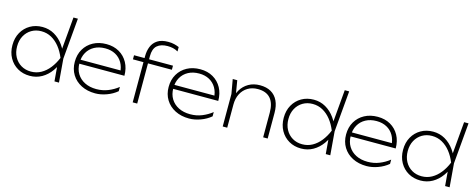

<svg xmlns="http://www.w3.org/2000/svg" viewBox="-35 -1494 5490 2219"><g transform="rotate(15 2710.0 -385.0)"><path d="M623 0 605 -215 629 -280 607 -345 644 -770H697L654 -280L677 0ZM654 -280Q630 -193 583 -127Q536 -61 471.5 -24.5Q407 12 329 12Q247 12 183 -25Q119 -62 82 -128Q45 -194 45 -280Q45 -367 82 -432.5Q119 -498 183 -535Q247 -572 329 -572Q407 -572 471.5 -535Q536 -498 583 -432.5Q630 -367 654 -280ZM101 -280Q101 -209 130.5 -154.5Q160 -100 211.5 -69.5Q263 -39 329 -39Q395 -39 450 -69.5Q505 -100 548 -154.5Q591 -209 620 -280Q591 -352 548 -406Q505 -460 450 -490.5Q395 -521 329 -521Q263 -521 211.5 -490.5Q160 -460 130.5 -406Q101 -352 101 -280Z M1112 12Q1017 12 944.5 -25Q872 -62 831.5 -128Q791 -194 791 -280Q791 -367 829.5 -432.5Q868 -498 936 -535Q1004 -572 1094 -572Q1181 -572 1247 -534Q1313 -496 1350 -428.5Q1387 -361 1387 -272H828V-320H1374L1331 -290Q1328 -360 1298 -412Q1268 -464 1215.5 -492.5Q1163 -521 1094 -521Q1019 -521 963.5 -491Q908 -461 877.5 -407Q847 -353 847 -280Q847 -207 880 -153Q913 -99 972.5 -69Q1032 -39 1112 -39Q1186 -39 1251 -65Q1316 -91 1370 -134V-83Q1318 -39 1248 -13.5Q1178 12 1112 12Z M1782 -733Q1702 -733 1657.5 -694.5Q1613 -656 1613 -567V0H1559V-553Q1559 -616 1580 -668Q1601 -720 1648.5 -751Q1696 -782 1776 -782Q1818 -782 1849.5 -774Q1881 -766 1907 -755V-702Q1878 -719 1847.5 -726Q1817 -733 1782 -733ZM1433 -481V-530H1899V-481Z M2235 12Q2140 12 2067.5 -25Q1995 -62 1954.5 -128Q1914 -194 1914 -280Q1914 -367 1952.5 -432.5Q1991 -498 2059 -535Q2127 -572 2217 -572Q2304 -572 2370 -534Q2436 -496 2473 -428.5Q2510 -361 2510 -272H1951V-320H2497L2454 -290Q2451 -360 2421 -412Q2391 -464 2338.5 -492.5Q2286 -521 2217 -521Q2142 -521 2086.5 -491Q2031 -461 2000.5 -407Q1970 -353 1970 -280Q1970 -207 2003 -153Q2036 -99 2095.5 -69Q2155 -39 2235 -39Q2309 -39 2374 -65Q2439 -91 2493 -134V-83Q2441 -39 2371 -13.5Q2301 12 2235 12Z M2606 -560H2660L2690 -381V0H2636V-389ZM2931 -572Q3009 -572 3063 -541Q3117 -510 3145.5 -450.5Q3174 -391 3174 -306V0H3120V-295Q3120 -408 3069 -465.5Q3018 -523 2919 -523Q2850 -523 2798.5 -492Q2747 -461 2718.5 -405.5Q2690 -350 2690 -277L2662 -304Q2667 -385 2702 -445Q2737 -505 2796 -538.5Q2855 -572 2931 -572Z M3869 0 3851 -215 3875 -280 3853 -345 3890 -770H3943L3900 -280L3923 0ZM3900 -280Q3876 -193 3829 -127Q3782 -61 3717.5 -24.5Q3653 12 3575 12Q3493 12 3429 -25Q3365 -62 3328 -128Q3291 -194 3291 -280Q3291 -367 3328 -432.5Q3365 -498 3429 -535Q3493 -572 3575 -572Q3653 -572 3717.5 -535Q3782 -498 3829 -432.5Q3876 -367 3900 -280ZM3347 -280Q3347 -209 3376.5 -154.5Q3406 -100 3457.5 -69.5Q3509 -39 3575 -39Q3641 -39 3696 -69.5Q3751 -100 3794 -154.5Q3837 -209 3866 -280Q3837 -352 3794 -406Q3751 -460 3696 -490.5Q3641 -521 3575 -521Q3509 -521 3457.5 -490.5Q3406 -460 3376.5 -406Q3347 -352 3347 -280Z M4358 12Q4263 12 4190.5 -25Q4118 -62 4077.5 -128Q4037 -194 4037 -280Q4037 -367 4075.5 -432.5Q4114 -498 4182 -535Q4250 -572 4340 -572Q4427 -572 4493 -534Q4559 -496 4596 -428.5Q4633 -361 4633 -272H4074V-320H4620L4577 -290Q4574 -360 4544 -412Q4514 -464 4461.5 -492.5Q4409 -521 4340 -521Q4265 -521 4209.5 -491Q4154 -461 4123.5 -407Q4093 -353 4093 -280Q4093 -207 4126 -153Q4159 -99 4218.5 -69Q4278 -39 4358 -39Q4432 -39 4497 -65Q4562 -91 4616 -134V-83Q4564 -39 4494 -13.5Q4424 12 4358 12Z M5297 0 5279 -215 5303 -280 5281 -345 5318 -770H5371L5328 -280L5351 0ZM5328 -280Q5304 -193 5257 -127Q5210 -61 5145.5 -24.5Q5081 12 5003 12Q4921 12 4857 -25Q4793 -62 4756 -128Q4719 -194 4719 -280Q4719 -367 4756 -432.5Q4793 -498 4857 -535Q4921 -572 5003 -572Q5081 -572 5145.5 -535Q5210 -498 5257 -432.5Q5304 -367 5328 -280ZM4775 -280Q4775 -209 4804.5 -154.5Q4834 -100 4885.5 -69.5Q4937 -39 5003 -39Q5069 -39 5124 -69.5Q5179 -100 5222 -154.5Q5265 -209 5294 -280Q5265 -352 5222 -406Q5179 -460 5124 -490.5Q5069 -521 5003 -521Q4937 -521 4885.5 -490.5Q4834 -460 4804.5 -406Q4775 -352 4775 -280Z"/></g></svg>

Font: Unbounded ExtraLight
Style: Regular
Weight: 250
Designer: Luke Prowse, Jean-Baptiste Morizot, Fátima Lázaro, Florian Runge
Foundry: NaN
Version: Version 1.701;gftools[0.9.28.dev5+ged2979d]